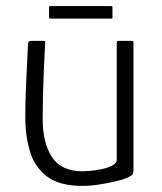

<svg xmlns="http://www.w3.org/2000/svg" viewBox="-20 -606 530 630"><path d="M251 4Q176 4 135.5 -26Q95 -56 79 -107Q63 -158 63 -220Q63 -268 65 -315.5Q67 -363 69 -402Q71 -441 72 -462Q73 -469 76 -470.5Q79 -472 86 -472H118Q125 -472 127 -471Q129 -470 128 -462Q128 -455 126.5 -430Q125 -405 123.5 -369.5Q122 -334 121 -293.5Q120 -253 120 -216Q120 -137 150.5 -90.5Q181 -44 251 -44Q259 -44 277.5 -45.5Q296 -47 316 -51.5Q336 -56 349.5 -63.5Q363 -71 363 -82V-465Q363 -468 364 -470Q365 -472 367 -472H412Q414 -472 416 -471Q418 -470 418 -466V-48Q418 -36 412 -31Q406 -26 388 -19Q380 -16 357 -10.5Q334 -5 305 -0.5Q276 4 251 4ZM349 -548Q349 -547 348 -546Q347 -545 344 -545H146Q143 -545 142 -546Q141 -547 141 -549V-581Q141 -584 142 -585Q143 -586 146 -586H344Q347 -586 348 -585.5Q349 -585 349 -582Z"/></svg>

Font: Glory Light
Style: Regular
Weight: 300
Version: Version 1.011